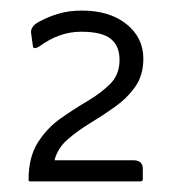

<svg xmlns="http://www.w3.org/2000/svg" viewBox="-20 -582 324 363"><path d="M83 -279H232Q250 -279 250 -263V-243Q250 -239 245 -239H37Q34 -239 34 -242Q34 -285 51.5 -312.5Q69 -340 94.5 -358Q120 -376 145.5 -391Q171 -406 188.5 -423.5Q206 -441 206 -469Q206 -495 189.5 -508.5Q173 -522 133 -522Q92 -522 54 -494Q52 -493 50 -492Q48 -491 46 -491Q42 -491 42 -496L39 -518Q36 -533 58 -543Q73 -551 92 -556.5Q111 -562 135 -562Q187 -562 219 -536.5Q251 -511 251 -471Q251 -440 236 -418.5Q221 -397 198 -380.5Q175 -364 151 -349.5Q127 -335 108 -318.5Q89 -302 83 -279Z"/></svg>

Font: Zain Light
Style: Regular
Weight: 300
Designer: Zain,Boutros
Foundry: Mobile Telecommunications Company (Zain), 2024
Version: Version 1.51; ttfautohint (v1.8.4)